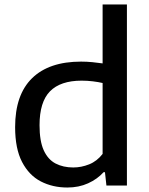

<svg xmlns="http://www.w3.org/2000/svg" viewBox="-20 -828 663 857"><path d="M280.5 9Q215 9 162.2 -18.2Q109.5 -45.5 78.5 -105Q47.5 -164.5 47.5 -260.5Q47.5 -405 123.2 -479Q199 -553 342 -553Q367.5 -553 392.5 -550.5Q417.5 -548 438 -545V-808H546.5V0H455L448.5 -59.5H442.5Q414.5 -28.5 373.2 -9.8Q332 9 280.5 9ZM307 -80.5Q343 -80.5 378 -94.5Q413 -108.5 438 -141V-457.5Q419 -462 394.2 -465Q369.5 -468 344.5 -468Q250 -468 203.2 -420.5Q156.5 -373 156.5 -269Q156.5 -198.5 175.2 -157.2Q194 -116 228 -98.2Q262 -80.5 307 -80.5Z"/></svg>

Font: Encode Sans SmExp Md
Style: Regular
Weight: 500
Width: 6
Designer: Multiple Designers
Foundry: Impallari Type
Version: Version 3.002; ttfautohint (v1.8.3) -l 8 -r 50 -G 200 -x 14 